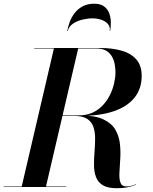

<svg xmlns="http://www.w3.org/2000/svg" viewBox="-58 -1009 824 1036"><path d="M58.5 0 233.5 -750H364.5L189.5 0ZM-38.5 0V-2.5H299.5V0ZM570.5 6.5Q522 6.5 496 -10Q470 -26.5 459.8 -54.2Q449.5 -82 449.2 -116.8Q449 -151.5 452 -188.5Q455 -225.5 455.2 -260.2Q455.5 -295 446.5 -322.8Q437.5 -350.5 413.5 -367Q389.5 -383.5 343.5 -383.5H249.5V-386H378.5Q455 -386 499.2 -365.2Q543.5 -344.5 563.8 -310.2Q584 -276 588.8 -235.2Q593.5 -194.5 591 -153.8Q588.5 -113 586.5 -78.8Q584.5 -44.5 591.8 -23.8Q599 -3 624 -3Q638 -3 650.2 -6.2Q662.5 -9.5 674.5 -14.5L675.5 -12Q648.5 -1.5 625.2 2.5Q602 6.5 570.5 6.5ZM249.5 -384V-386.5H367.5Q409.5 -386.5 441.8 -401.5Q474 -416.5 497.2 -441.5Q520.5 -466.5 535.5 -497Q550.5 -527.5 557.8 -559.5Q565 -591.5 565 -619Q565 -637.5 561.5 -659.5Q558 -681.5 547.5 -701.5Q537 -721.5 516.2 -734.5Q495.5 -747.5 461.5 -747.5H126.5V-750H482.5Q548 -750 598.5 -735.5Q649 -721 677.8 -688Q706.5 -655 706.5 -600Q706.5 -530 667.5 -481.8Q628.5 -433.5 555.8 -408.8Q483 -384 382.5 -384ZM305 -842Q309 -865 318.2 -890.5Q327.5 -916 344.5 -938.2Q361.5 -960.5 387.8 -974.8Q414 -989 450.5 -989Q484 -989 503.2 -974.8Q522.5 -960.5 531 -938.2Q539.5 -916 540 -890.5Q540.5 -865 536.5 -842H534Q537.5 -864.5 524 -879.8Q510.5 -895 488 -902.5Q465.5 -910 440.5 -910Q416 -910 387.2 -903.2Q358.5 -896.5 336 -881.5Q313.5 -866.5 307.5 -842Z"/></svg>

Font: Bodoni Moda 72pt SemiBold
Style: Italic
Weight: 600
Italic angle: -13°
Designer: Owen Earl
Foundry: indestructible type
Version: Version 2.004